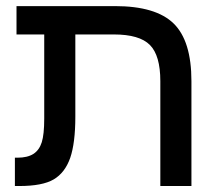

<svg xmlns="http://www.w3.org/2000/svg" viewBox="-20 -622 740 642"><path d="M214.8 -94.2Q197.3 -44.4 159.7 -22.2Q122.1 0 44.4 0H29.8V-94.7H38.1Q71.8 -94.7 91.8 -107.4Q111.3 -120.1 119.6 -146.2Q127.9 -172.4 127.9 -225.6V-506.8H35.2V-601.6H364.3Q501 -601.6 560.5 -543.5Q620.1 -485.4 620.1 -350.6V0H516.1V-350.6Q516.1 -436.5 481.2 -471.7Q446.3 -506.8 360.8 -506.8H231.9V-231.9Q231.9 -144 214.8 -94.2Z"/></svg>

Font: Arimo Medium
Style: Regular
Weight: 500
Designer: Steve Matteson
Foundry: Monotype Imaging Inc.
Version: Version 1.33